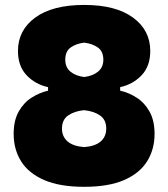

<svg xmlns="http://www.w3.org/2000/svg" viewBox="-20 -724 665 759"><path d="M313 14.5Q216.5 14.5 154.8 -12.2Q93 -39 63.5 -86.2Q34 -133.5 34 -194.5Q34 -248 54 -283.2Q74 -318.5 105.2 -338.2Q136.5 -358 170 -365.5V-379.5Q119.5 -390.5 85.2 -426.5Q51 -462.5 51 -522.5Q51 -604.5 119.2 -654.5Q187.5 -704.5 313 -704.5Q437.5 -704.5 505.8 -654.5Q574 -604.5 574 -522.5Q574 -462.5 539.8 -426.5Q505.5 -390.5 455 -379.5V-365.5Q489 -358 520.2 -338Q551.5 -318 571.2 -282.8Q591 -247.5 591 -194.5Q591 -133.5 561.5 -86.2Q532 -39 470.5 -12.2Q409 14.5 313 14.5ZM313 -419.5Q347 -424 367.8 -441Q388.5 -458 388.5 -488Q388.5 -521 366.8 -536.2Q345 -551.5 313 -555.5Q280.5 -551.5 259.2 -536.2Q238 -521 238 -488Q238 -458 258.2 -441Q278.5 -424 313 -419.5ZM313 -142.5Q357 -146 378.5 -165.2Q400 -184.5 400 -215.5Q400 -250.5 375.5 -267.5Q351 -284.5 312 -288.5Q273.5 -284.5 249.2 -267.5Q225 -250.5 225 -215.5Q225 -184.5 246.8 -165.2Q268.5 -146 313 -142.5Z"/></svg>

Font: Commissioner Flair ExtraBold
Style: Regular
Weight: 800
Designer: Kostas Bartsokas
Foundry: Kostas Bartsokas
Version: Version 1.000; ttfautohint (v1.8.3)